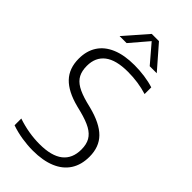

<svg xmlns="http://www.w3.org/2000/svg" viewBox="-289 -1017 1099 1099"><g transform="rotate(45 260.0 -468.0)"><path d="M49.5 -20V-74.5Q138 -44.5 227 -44.5Q323 -44.5 370.8 -82Q418.5 -119.5 418.5 -192.5Q418.5 -234 402.8 -261.5Q387 -289 353.2 -307.8Q319.5 -326.5 261.5 -341.5L225.5 -350.5Q131 -375 85.2 -423Q39.5 -471 39.5 -549.5Q39.5 -611.5 68 -656.2Q96.5 -701 153 -725Q209.5 -749 292 -749Q333.5 -749 374.8 -743.2Q416 -737.5 449.5 -726.5V-672.5Q375.5 -695.5 292 -695.5Q196.5 -695.5 149 -659Q101.5 -622.5 101.5 -553Q101.5 -512.5 115.8 -485.2Q130 -458 161.8 -439.2Q193.5 -420.5 248 -406L284 -397Q385.5 -371 433 -323Q480.5 -275 480.5 -196Q480.5 -130.5 450.8 -84.5Q421 -38.5 364 -14.8Q307 9 226 9Q183 9 137 1.8Q91 -5.5 49.5 -20ZM414.5 -806H357.5L264 -915.5L170.5 -806H113.5L235 -945H293.5Z"/></g></svg>

Font: Encode Sans Light
Style: Regular
Weight: 300
Designer: Multiple Designers
Foundry: Impallari Type
Version: Version 2.000